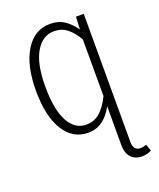

<svg xmlns="http://www.w3.org/2000/svg" viewBox="-137 -617 749 903"><g transform="rotate(-20 237.5 -165.0)"><path d="M465 190Q444 202 417 202Q383 202 363 180.5Q343 159 343 120V-76Q297 11 218 11Q141 11 97 -60Q53 -131 53 -259Q53 -385 98.5 -458.5Q144 -532 222 -532Q264 -532 293.5 -512Q323 -492 346 -459L349 -522H388V119Q388 163 424 163Q437 163 453 157ZM343 -127V-410Q321 -449 293.5 -471Q266 -493 227 -493Q170 -493 135.5 -434Q101 -375 101 -263Q101 -147 133 -87.5Q165 -28 222 -28Q262 -28 291 -53.5Q320 -79 343 -127Z"/></g></svg>

Font: Fira Sans Extra Condensed ExtraLight
Style: Regular
Weight: 275
Width: 1
Designer: Carrois Corporate & Edenspiekermann AG
Foundry: Carrois Corporate GbR & Edenspiekermann AG
Version: Version 4.203